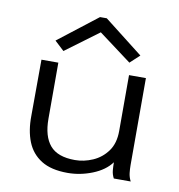

<svg xmlns="http://www.w3.org/2000/svg" viewBox="-79 -757 783 840"><g transform="rotate(10 312.5 -337.0)"><path d="M276 11Q203 11 159 -16.5Q115 -44 95.5 -93Q76 -142 77 -208L78 -457H153V-208Q153 -130 187 -90Q221 -50 298 -50Q338 -50 377 -67Q416 -84 441.5 -119Q467 -154 467 -209V-457H542V-71Q542 -53 544 -35.5Q546 -18 555 0H480Q471 -17 469.5 -35Q468 -53 468 -70Q440 -32 386 -10.5Q332 11 276 11ZM166 -511 124 -550 298 -685H328L501 -550L459 -511L313 -620Z"/></g></svg>

Font: Inconsolata Expanded Thin
Style: Regular
Weight: 100
Width: 7
Monospace: yes
Designer: Raph Levien, Cyreal, Brenton Simpson
Foundry: Raph Levien, Cyreal, Google
Version: Version 3.100; ttfautohint (v1.8.4.7-5d5b)